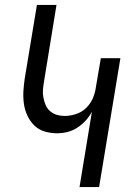

<svg xmlns="http://www.w3.org/2000/svg" viewBox="-20 -755 540 775"><path d="M301 0 351 -304Q341 -285 325.5 -268Q310 -251 291 -239Q272 -227 251.5 -222Q231 -217 210 -217Q184 -217 159.5 -224.5Q135 -232 118 -249Q101 -266 90.5 -288.5Q80 -311 76.5 -336Q73 -361 74.5 -387Q76 -413 80 -439L129 -735H208L158 -428Q155 -411 153.5 -394.5Q152 -378 155 -362Q158 -346 164 -331.5Q170 -317 182 -306.5Q194 -296 209 -291.5Q224 -287 241 -287Q263 -287 286.5 -294.5Q310 -302 327.5 -319Q345 -336 354.5 -358Q364 -380 367 -403L387 -520H466L380 0Z"/></svg>

Font: Iosevka
Style: Italic
Weight: 400
Italic angle: -9°
Monospace: yes
Designer: Belleve Invis
Foundry: Belleve Invis
Version: Version 32.5.0; ttfautohint (v1.8.4)